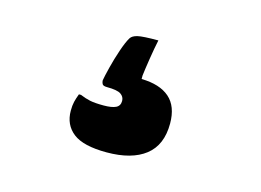

<svg xmlns="http://www.w3.org/2000/svg" viewBox="-57 -177 715 526"><g transform="rotate(15 300.0 85.5)"><path d="M335 -81Q330 -58 325 -26Q320 6 318 23V33Q370 34 397.5 58Q425 82 425 131Q425 192 386.5 222Q348 252 277 252Q211 252 182 229.5Q153 207 153 167Q153 152 155.5 141.5Q158 131 163 118H169Q183 124 197 127Q211 130 236 130Q259 130 270.5 124.5Q282 119 282 105Q282 93 271.5 86Q261 79 232 79Q221 79 218.5 74Q216 69 216 64Q218 52 224.5 26Q231 0 240 -26.5Q249 -53 257 -66Q262 -74 276.5 -77.5Q291 -81 335 -81Z"/></g></svg>

Font: Recursive Mn Csl St Blk
Style: Regular
Weight: 900
Monospace: yes
Version: Version 1.079;hotconv 1.0.112;makeotfexe 2.5.65598; ttfautoh